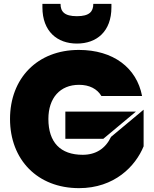

<svg xmlns="http://www.w3.org/2000/svg" viewBox="-20 -971 797 996"><path d="M379 -745C482 -745 558 -808 558 -933V-951H464C464 -911 444 -887 379 -887C314 -887 294 -911 294 -951H200V-933C200 -808 277 -745 379 -745ZM556 -261C527 -200 477 -168 409 -168C293 -168 231 -233 231 -354C231 -462 291 -531 390 -531C444 -531 484 -510 506 -473H717C689 -620 567 -712 389 -712C173 -712 32 -564 32 -354C32 -143 174 5 390 5C574 5 683 -109 725 -212V-402ZM319 -392V-251H516L685 -392Z"/></svg>

Font: Poppins STUK1
Style: Regular
Weight: 400
Designer: Jonny Pinhorn (original), Sammy Jo Hughes (modified version)
Foundry: Type Mafia
Version: Version 1.002;hotconv 1.0.109;makeotfexe 2.5.65596